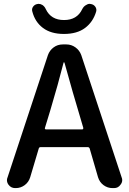

<svg xmlns="http://www.w3.org/2000/svg" viewBox="-20 -964 661 984"><path d="M401.4 -917Q408.2 -930.7 419.9 -937.5Q429.7 -944.3 439.5 -944.3Q442.4 -944.3 445.3 -943.4Q460 -941.4 468.3 -929.7Q476.6 -918 472.7 -904.3Q457 -851.6 416 -820.8Q375 -790 307.6 -790Q241.2 -790 200.2 -820.8Q159.2 -851.6 145.5 -905.3Q141.6 -918.9 149.9 -930.2Q158.2 -941.4 171.9 -943.4Q174.8 -944.3 177.7 -944.3Q187.5 -944.3 197.3 -938.5Q209 -930.7 214.8 -917Q241.2 -861.3 308.1 -861.3Q375 -861.3 401.4 -917ZM210 -307.6Q209 -305.7 210.9 -303.2Q212.9 -300.8 214.8 -300.8H401.4Q404.3 -300.8 405.8 -303.2Q407.2 -305.7 407.2 -307.6L379.9 -400.4Q361.3 -460 310.5 -642.6Q309.6 -644.5 307.6 -644.5Q305.7 -644.5 305.7 -642.6Q278.3 -534.2 238.3 -400.4ZM556.6 0Q531.2 0 510.7 -15.1Q490.2 -30.3 482.4 -55.7L439.5 -203.1Q436.5 -210 429.7 -210H188.5Q180.7 -210 178.7 -203.1L134.8 -55.7Q127 -30.3 106.4 -15.1Q85.9 0 60.5 0H57.6Q36.1 0 23.4 -17.6Q15.6 -28.3 15.6 -41Q15.6 -47.9 18.6 -54.7L225.6 -681.6Q234.4 -706.1 254.9 -721.2Q275.4 -736.3 301.8 -736.3H320.3Q345.7 -736.3 366.7 -721.2Q387.7 -706.1 396.5 -681.6L603.5 -54.7Q606.4 -47.9 606.4 -41Q606.4 -28.3 597.7 -17.6Q585.9 0 564.5 0Z"/></svg>

Font: Gen Jyuu Gothic P Medium
Style: Regular
Weight: 500
Designer: [Source Han Sans]
Ryoko NISHIZUKA  (kana & ideographs); Paul D. Hunt (Latin, Greek & Cyrillic); Wenlong ZHANG  (bopomofo
Version: Version 1.002.20150607